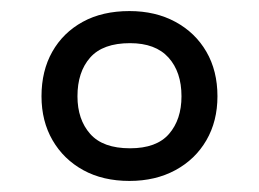

<svg xmlns="http://www.w3.org/2000/svg" viewBox="-20 -744 468 347"><path d="M214 -417Q166 -417 130.5 -436.5Q95 -456 75 -490.5Q55 -525 55 -570Q55 -616 74.5 -650.5Q94 -685 129.5 -704.5Q165 -724 214 -724Q261 -724 297 -704.5Q333 -685 353 -650.5Q373 -616 373 -570Q373 -525 353 -490.5Q333 -456 297 -436.5Q261 -417 214 -417ZM215 -476Q263 -476 285.5 -502Q308 -528 308 -570Q308 -614 284.5 -640Q261 -666 215 -666Q166 -666 143 -640Q120 -614 120 -570Q120 -528 143 -502Q166 -476 215 -476Z"/></svg>

Font: Noto Sans Cham
Style: Regular
Weight: 400
Designer: Monotype Design Team
Foundry: Monotype Imaging Inc.
Version: Version 2.002